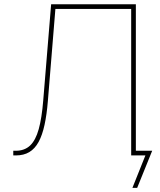

<svg xmlns="http://www.w3.org/2000/svg" viewBox="-20 -748 770 924"><path d="M43.9 0V-22.5H56.2Q98.1 -22.5 124.8 -47.6Q151.4 -72.8 166.3 -126.2Q181.2 -179.7 188 -264.2L226.1 -727.5H633.8V0H611.3V-705.1H246.6L210.4 -262.2Q205.1 -196.3 194.3 -147Q183.6 -97.7 165.8 -64.9Q147.9 -32.2 121.1 -16.1Q94.2 0 56.2 0ZM617.2 156.2 679.7 0H618.2V-22.5H712.4L640.1 156.2Z"/></svg>

Font: Inter 24pt Thin
Style: Regular
Weight: 250
Designer: Rasmus Andersson
Foundry: rsms
Version: Version 4.001;git-66647c0bb